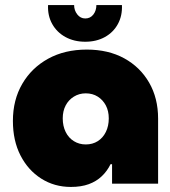

<svg xmlns="http://www.w3.org/2000/svg" viewBox="-20 -726 674 759"><path d="M260 13Q195 13 143 -20Q91 -53 61 -111.5Q31 -170 31 -248Q31 -331 68 -394.5Q105 -458 170.5 -494Q236 -530 323 -530Q408 -530 471 -495.5Q534 -461 569.5 -399.5Q605 -338 605 -257V0H423V-77H417Q404 -50 382.5 -29.5Q361 -9 331 2Q301 13 260 13ZM319 -155Q346 -155 366.5 -168Q387 -181 398.5 -204.5Q410 -228 410 -258Q410 -287 398.5 -309Q387 -331 366.5 -344Q346 -357 319 -357Q293 -357 272 -344Q251 -331 239.5 -309Q228 -287 228 -258Q228 -228 239.5 -204.5Q251 -181 272 -168Q293 -155 319 -155ZM317 -561Q273 -561 239 -579.5Q205 -598 186.5 -631Q168 -664 170 -706H273Q273 -685 285.5 -669Q298 -653 317 -653Q337 -653 349 -668.5Q361 -684 361 -706H462Q464 -664 446 -631Q428 -598 394.5 -579.5Q361 -561 317 -561Z"/></svg>

Font: MuseoModerno Thin Black
Style: Regular
Weight: 900
Version: Version 1.002